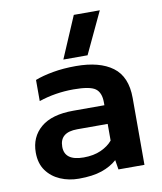

<svg xmlns="http://www.w3.org/2000/svg" viewBox="-81 -775 717 851"><g transform="rotate(-10 277.0 -349.5)"><path d="M229 -522 309 -709H426L338 -522ZM206 10Q161 10 122.5 -6.5Q84 -23 60.5 -55.5Q37 -88 37 -137Q37 -207 86.5 -249Q136 -291 233 -291H373V-304Q373 -348 348.5 -366Q324 -384 250 -384Q169 -384 94 -359V-454Q127 -467 174.5 -475.5Q222 -484 278 -484Q385 -484 443.5 -440.5Q502 -397 502 -301V0H385L378 -43Q350 -18 309 -4Q268 10 206 10ZM243 -79Q288 -79 321 -94Q354 -109 373 -132V-207H236Q157 -207 157 -142Q157 -79 243 -79Z"/></g></svg>

Font: Kanit Medium
Style: Regular
Weight: 500
Designer: Katatrad Team
Foundry: CadsonDemak
Version: Version 2.000; ttfautohint (v1.8.3)